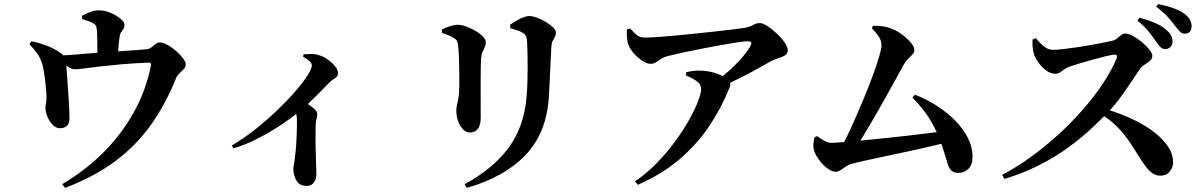

<svg xmlns="http://www.w3.org/2000/svg" viewBox="-20 -856 5910 944"><path d="M286.1 49.3Q401.1 -18.6 489.9 -107.9Q578.7 -197.3 637.9 -304Q697.1 -410.7 720.9 -527.9Q723.6 -540.8 720.9 -544.8Q718.2 -548.7 706.7 -548Q633.2 -545 572.9 -539.5Q512.6 -534 466.7 -528.6Q420.9 -523.2 391.6 -519.2Q362.4 -515.2 351.3 -515.2Q331.8 -515.2 314.5 -527.8Q297.3 -540.3 263.9 -565.7L264.3 -582.7Q304 -584.1 347.9 -587.5Q391.7 -590.8 433.1 -594.5Q474.4 -598.1 506 -599.7Q539.1 -602.7 576.4 -604.8Q613.8 -606.9 648 -609.4Q682.2 -611.9 706.2 -614.7Q716.7 -616.4 726.1 -624.4Q735.6 -632.4 745.3 -639.9Q755 -647.4 765.6 -647.4Q781.9 -647.4 803.6 -635.3Q825.4 -623.2 845.7 -605.4Q866.1 -587.6 879.6 -569.7Q893.2 -551.8 893.2 -539.6Q893.2 -526.8 883.5 -516.3Q873.8 -505.8 862.3 -495.3Q850.7 -484.8 845.5 -471.6Q794.8 -344.7 723 -243.4Q651.2 -142 548.3 -64.9Q445.4 12.2 299.7 67.9ZM276.5 -225.5Q256 -225.3 239.7 -241.6Q223.4 -258 213.7 -281.2Q203.9 -304.4 203.7 -323.7Q202.7 -332 205.2 -344.1Q207.7 -356.3 208.4 -370.7Q209.1 -384.2 207.4 -407.9Q205.6 -431.6 202.2 -459.1Q198.9 -486.7 194.6 -510.6Q190.4 -534.5 185.5 -547.7Q175.8 -576.7 160.3 -596.8Q144.9 -616.8 124.9 -638.5L134.2 -653.6Q163.4 -648 197 -636.2Q230.6 -624.5 256.1 -609.4Q285.3 -592 294.6 -580Q303.8 -567.9 305.6 -541.9Q306.3 -529.2 308.3 -501.7Q310.4 -474.3 312.8 -440.2Q315.3 -406.2 317.4 -372.6Q319.4 -339.1 320.6 -313Q321.8 -286.9 321.8 -274.9Q322.1 -250.2 309.9 -238Q297.6 -225.8 276.5 -225.5ZM458.8 -556.9Q458.8 -562.9 458.8 -579.4Q458.8 -595.8 458.8 -617.4Q458.8 -639 458.3 -661Q457.8 -683 457.1 -699.1Q456.1 -715.8 453.2 -725.2Q450.3 -734.6 438.3 -741.5Q427.2 -748.2 413.1 -753Q399.1 -757.7 384.1 -762.4L383.1 -778.5Q401.5 -787.9 421.9 -796.5Q442.3 -805.1 466.3 -805.1Q495.9 -805.1 524.8 -792.6Q553.7 -780 573 -763.4Q592.2 -746.8 592.2 -734.9Q592.2 -721.8 587.1 -714.1Q582 -706.3 576.2 -698.6Q570.5 -690.8 568 -675.1Q565.6 -660.1 563.5 -638.6Q561.4 -617.1 560.2 -595.8Q558.9 -574.6 558.9 -559.1Z M1119.5 -140.5Q1174.1 -172.4 1229.8 -216.1Q1285.6 -259.7 1336.6 -307.9Q1387.5 -356.2 1427.2 -401.3Q1466.8 -446.3 1490 -481.9Q1513.1 -517.4 1513.1 -535.4Q1513.1 -546.7 1498.5 -558.4Q1483.9 -570.1 1469.9 -577.1L1472.9 -589Q1489.3 -590.1 1508.2 -590.6Q1527.1 -591.1 1546.4 -585.3Q1569.2 -578.9 1591.2 -563.5Q1613.2 -548.1 1627.5 -530.3Q1641.7 -512.4 1641.7 -497.3Q1641.7 -485.2 1636 -479Q1630.3 -472.8 1621.1 -467.5Q1611.9 -462.1 1600.9 -451.8Q1576.2 -426.6 1538.3 -387.8Q1500.4 -349.1 1454.2 -310.3Q1437.7 -296.3 1405.7 -272.5Q1373.7 -248.8 1330.3 -221.6Q1287 -194.4 1235.4 -168.9Q1183.8 -143.5 1127.9 -126.6ZM1486.8 58Q1453.8 58 1438.1 32.6Q1422.4 7.2 1422.4 -24.6Q1422.4 -35.4 1425.3 -49.5Q1428.2 -63.7 1429.9 -82Q1434.1 -113.1 1436 -141.5Q1437.8 -169.8 1438.8 -194.1Q1439.8 -218.5 1440 -237.6Q1440.1 -256.7 1439.8 -269.7Q1439.6 -288.8 1434.1 -302.7Q1428.6 -316.6 1419 -332.1L1461.5 -367.4Q1492.1 -345.6 1516 -328.5Q1539.9 -311.4 1539.9 -294.8Q1539.9 -284.2 1536.6 -272.5Q1533.2 -260.9 1532.2 -243.2Q1530.9 -193.8 1531.5 -144.8Q1532.1 -95.8 1533.8 -57.4Q1535.6 -19 1535.6 -0.4Q1535.6 24.3 1523.3 41.1Q1511 58 1486.8 58Z M2264.3 49.9Q2406.5 -27.8 2482 -131.4Q2557.5 -235 2569.2 -383Q2571.9 -410.9 2573 -447.9Q2574.2 -484.9 2574.3 -523.1Q2574.5 -561.3 2573.6 -594.9Q2572.7 -628.5 2571.5 -649.6Q2570.5 -667.2 2566.7 -677Q2563 -686.7 2549 -695.2Q2537.6 -702.1 2521.8 -707.5Q2506.1 -712.9 2489 -717.6L2488 -734.2Q2508.6 -749.4 2535.9 -763.3Q2563.2 -777.1 2582.2 -777.1Q2598.4 -777.1 2620.2 -769Q2642.1 -761 2663.5 -748.1Q2685 -735.2 2699.1 -721.5Q2713.2 -707.7 2713.2 -696.6Q2713.2 -683.7 2708.1 -674.3Q2703 -664.8 2697.5 -655Q2692.1 -645.2 2691.1 -629.6Q2690.1 -608.4 2688.3 -575.8Q2686.6 -543.2 2684.9 -507.4Q2683.1 -471.6 2681.8 -439Q2680.4 -406.3 2678.7 -383.3Q2668.8 -204 2564.5 -94.5Q2460.3 15.1 2274.7 67.8ZM2289.1 -204.5Q2272.8 -204.5 2257.5 -219.1Q2242.3 -233.8 2232.9 -258.6Q2223.6 -283.4 2223.6 -312.7Q2223.6 -332 2230.7 -358.2Q2237.9 -384.5 2238.2 -435.6Q2238.4 -460.8 2238.2 -499Q2237.9 -537.1 2236.5 -574.5Q2235.2 -611.9 2232.4 -631.8Q2230.7 -647.2 2226.4 -655.2Q2222 -663.2 2210.5 -669.4Q2200 -676.5 2184.8 -682.8Q2169.7 -689 2153.2 -694.7L2152.9 -711.3Q2171.3 -720.1 2192.3 -727.1Q2213.4 -734.1 2232.6 -734.1Q2249.2 -734.1 2272 -725.8Q2294.8 -717.5 2317.1 -704.6Q2339.5 -691.6 2354 -676.7Q2368.6 -661.9 2368.6 -648.1Q2368.6 -634.9 2363.3 -623.9Q2358 -612.9 2352.3 -600.1Q2346.5 -587.4 2345.2 -566.4Q2344.2 -553.4 2343.7 -526.8Q2343.2 -500.1 2343.2 -465.9Q2343.2 -431.7 2343.2 -396.3Q2343.2 -360.9 2343.3 -330.2Q2343.5 -299.5 2343.5 -278.8Q2343.5 -239.5 2329 -222Q2314.6 -204.5 2289.1 -204.5Z M3503.7 -459.4Q3540.2 -485.5 3572.7 -515.5Q3605.1 -545.5 3630.4 -575.1Q3655.7 -604.8 3668.6 -628.2Q3677.1 -643.7 3672.8 -648.4Q3668.4 -653.1 3653.9 -653.1Q3641.8 -653.1 3607.4 -648Q3573 -642.9 3526.7 -634.6Q3480.5 -626.3 3430.6 -616.6Q3380.7 -606.9 3336.1 -597.2Q3291.5 -587.5 3261.6 -580.1Q3242.6 -574.9 3229.5 -565.9Q3216.4 -556.9 3205.2 -549.6Q3194 -542.3 3178.6 -542.3Q3160.6 -542.3 3137.9 -557Q3115.3 -571.8 3096.4 -593.4Q3077.5 -615.1 3069.8 -635.4Q3064.2 -650.6 3062.5 -670.7Q3060.7 -690.7 3062.5 -711.6L3077.8 -716.4Q3098.8 -692.9 3113 -682.1Q3127.2 -671.3 3151.1 -671.3Q3174.3 -671.3 3213.8 -673.9Q3253.3 -676.5 3302.3 -681.3Q3351.4 -686.1 3403.1 -691.3Q3454.8 -696.6 3502 -701.9Q3549.2 -707.1 3585.6 -711.6Q3622.1 -716.1 3639.4 -718.9Q3666.5 -723.1 3682 -732.9Q3697.6 -742.6 3715.6 -742.6Q3730.2 -742.6 3752.8 -728.1Q3775.4 -713.5 3798.5 -691.8Q3821.7 -670.1 3837.4 -647.5Q3853.1 -624.9 3853.1 -608.9Q3853.1 -591.8 3838.1 -582.9Q3823.1 -574 3804.6 -568.9Q3786.2 -563.7 3773.7 -556.9Q3747.3 -542.3 3707.3 -519.8Q3667.2 -497.3 3619.3 -473.1Q3571.4 -449 3520.4 -425.8ZM3102.2 35.6Q3160 -3.8 3210 -55.2Q3260 -106.7 3300.1 -161.7Q3340.2 -216.6 3368.7 -267.7Q3397.2 -318.7 3412.2 -358.4Q3427.3 -398.1 3427.3 -418.1Q3427.3 -441.8 3405.3 -457.2Q3383.2 -472.6 3351.6 -485.5L3354 -500.8Q3371.2 -504.9 3388.3 -507.3Q3405.5 -509.7 3423.8 -508.8Q3471.6 -507.2 3506.3 -493.6Q3541 -480 3553.4 -469.5Q3564.3 -460.7 3568.5 -450.6Q3572.7 -440.4 3567 -425.4Q3526.6 -324.2 3466.1 -234.6Q3405.6 -145 3319.9 -72.1Q3234.1 0.7 3115.9 52.8Z M4101.4 -103.5Q4118.4 -131.6 4140.2 -176.6Q4162 -221.6 4185.9 -275.8Q4209.7 -330 4232.7 -385.9Q4255.7 -441.8 4274 -492.2Q4292.4 -542.7 4303.2 -580.1Q4314 -617.5 4314 -633.9Q4314 -653.3 4303 -672.2Q4292 -691.1 4267 -716.2L4272.1 -729.6Q4289 -729.4 4309.2 -727.8Q4329.4 -726.3 4351 -719.6Q4381.6 -710.3 4410 -690Q4438.4 -669.7 4457 -647.8Q4475.5 -625.9 4475.5 -610.3Q4475.5 -598.9 4466.1 -588.2Q4456.7 -577.5 4444 -565.3Q4431.3 -553.2 4422.2 -536.2Q4404.6 -504.4 4381.6 -462.4Q4358.6 -420.4 4332.4 -373.5Q4306.2 -326.7 4278.5 -278.8Q4250.7 -230.8 4223.4 -185.8Q4196 -140.8 4171.9 -103.5ZM4090.2 -11.6Q4073 -11.6 4054.2 -23.9Q4035.3 -36.2 4018.7 -55.3Q4002 -74.4 3991.2 -95.1Q3980.4 -115.7 3979.3 -132.8Q3978.5 -147.3 3980 -157.7Q3981.4 -168 3983.6 -180.6L3997.3 -186.9Q4020.2 -170.3 4037.1 -161.9Q4053.9 -153.5 4068.4 -153.5Q4077.8 -153.5 4114.1 -156.3Q4150.4 -159 4203.3 -163.9Q4256.2 -168.8 4317.1 -175.3Q4378.1 -181.7 4438.2 -188.5Q4498.3 -195.3 4548.7 -201.6Q4599.1 -207.9 4630.4 -212.7L4639.9 -157.5Q4599.1 -146.4 4546.2 -134.2Q4493.4 -122 4436.4 -109.8Q4379.4 -97.6 4325.8 -86.3Q4272.2 -74.9 4229.5 -65.5Q4186.8 -56 4163.1 -49.3Q4152.4 -46.6 4139.4 -37.5Q4126.4 -28.5 4113.8 -20Q4101.2 -11.6 4090.2 -11.6ZM4693.1 -5.8Q4671 -5.8 4659.1 -16.4Q4647.3 -27 4639.8 -48.9Q4632.4 -70.9 4622.7 -105.1Q4613.1 -139.3 4594.8 -185.5Q4575.6 -231 4546.3 -277.8Q4517 -324.5 4465.8 -376.6L4478.5 -390.5Q4533.3 -369.3 4584.1 -337.1Q4634.9 -304.9 4674.8 -264.8Q4714.6 -224.7 4738.2 -178.9Q4761.7 -133 4761.7 -83.6Q4761.7 -45.1 4741 -25.5Q4720.2 -5.8 4693.1 -5.8Z M5708.1 -614.8Q5695.6 -614.8 5685.4 -624.9Q5675.1 -635.1 5662.8 -652.9Q5649 -673.9 5628.6 -699.6Q5608.2 -725.3 5572.5 -754.8L5582.4 -769Q5624.5 -757.8 5659 -743.1Q5693.6 -728.4 5716.1 -707.3Q5732.5 -693.2 5738.8 -679.3Q5745.1 -665.4 5745.1 -651.1Q5745.1 -635.7 5734.7 -625.3Q5724.4 -614.8 5708.1 -614.8ZM4907 3.7Q4978 -33.3 5048 -83.9Q5117.9 -134.5 5183.4 -194.1Q5248.9 -253.8 5304.7 -317.8Q5360.6 -381.9 5403.3 -446.2Q5445.9 -510.6 5469.8 -568.9Q5477.3 -588.3 5458.6 -587.5Q5443.6 -586.2 5415.2 -579.3Q5386.7 -572.4 5353.1 -563.1Q5319.6 -553.9 5289.3 -544.6Q5259.1 -535.2 5240.2 -528.8Q5223.8 -523.6 5212.9 -515.2Q5201.9 -506.8 5191.9 -500.1Q5181.9 -493.4 5167.3 -493.4Q5145.3 -493.4 5123.8 -509.6Q5102.2 -525.8 5086 -548.2Q5069.9 -570.6 5063.9 -588.6Q5059.2 -604.4 5057.4 -622.9Q5055.7 -641.4 5056.6 -661.7L5073.1 -668.5Q5084.5 -654.5 5097.6 -641.1Q5110.7 -627.7 5125.5 -619.4Q5140.2 -611.1 5157 -611.1Q5177.8 -611.1 5209 -614.8Q5240.3 -618.4 5275.9 -623.7Q5311.4 -628.9 5346.1 -635.2Q5380.7 -641.5 5408.1 -646.9Q5435.5 -652.3 5449.5 -655.8Q5462.5 -658.8 5472.6 -667.3Q5482.8 -675.8 5492.4 -683.5Q5502.1 -691.1 5512.4 -691.1Q5528 -691.1 5550.6 -678.8Q5573.2 -666.5 5595 -648.4Q5616.8 -630.4 5631.2 -612Q5645.7 -593.6 5645.7 -581.5Q5645.7 -567.7 5633.7 -557.1Q5621.8 -546.5 5607.8 -538.1Q5593.8 -529.8 5587.5 -521Q5569.1 -494.5 5543.9 -456.3Q5518.7 -418.1 5488.3 -376.4Q5457.8 -334.7 5421.4 -297.2Q5387.1 -262.2 5340 -218.6Q5292.8 -175.1 5231.4 -130.2Q5169.9 -85.3 5092 -45.4Q5014.1 -5.5 4918.6 23.8ZM5685.6 7.8Q5665.8 7.8 5649.8 -2.1Q5633.7 -12 5618.8 -30.4Q5603.9 -48.9 5586.8 -74.8Q5560.9 -117.4 5534 -157.8Q5507.2 -198.2 5469.3 -236.1Q5431.5 -273.9 5371.6 -307.2L5387.5 -327.1Q5455.8 -310 5519.9 -282.8Q5584.1 -255.7 5635.5 -220.1Q5687 -184.5 5717.4 -143.3Q5747.7 -102.1 5747.7 -56.6Q5747.7 -33.9 5731.4 -13.1Q5715.1 7.8 5685.6 7.8ZM5805.5 -690.5Q5790.9 -690.5 5780.5 -701.4Q5770.2 -712.3 5755.4 -731.3Q5742.3 -748.9 5723.1 -770.9Q5703.9 -792.9 5664.6 -823.4L5673.5 -836.3Q5716.1 -827.8 5749.7 -815.6Q5783.2 -803.4 5803.9 -787.7Q5823.1 -773.6 5830.9 -758.2Q5838.7 -742.9 5838.7 -725.7Q5838.7 -709.6 5829.9 -700.1Q5821.1 -690.5 5805.5 -690.5Z"/></svg>

Font: Noto Serif SC ExtraLight
Style: Regular
Weight: 200
Designer: Ryoko NISHIZUKA 西塚涼子 (kana & ideographs); Frank Grießhammer (Latin, Greek & Cyrillic); Wenlong ZHANG 张文龙 (bopomofo); San
Foundry: Adobe
Version: Version 2.002-H1;hotconv 1.1.0;makeotfexe 2.6.0